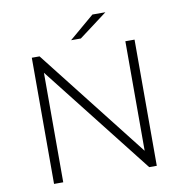

<svg xmlns="http://www.w3.org/2000/svg" viewBox="-93 -962 1000 1049"><g transform="rotate(-10 407.0 -437.5)"><path d="M122 0V-700H165L664 -63H641V-700H692V0H650L150 -637H173V0ZM350 -757 489 -875H561L404 -757Z"/></g></svg>

Font: MOST Montserrat Light
Style: Regular
Weight: 300
Designer: Julieta Ulanovsky
Foundry: Julieta Ulanovsky
Version: Version 8.000;March 11, 2024;FontCreator 15.0.0.2926 64-bit